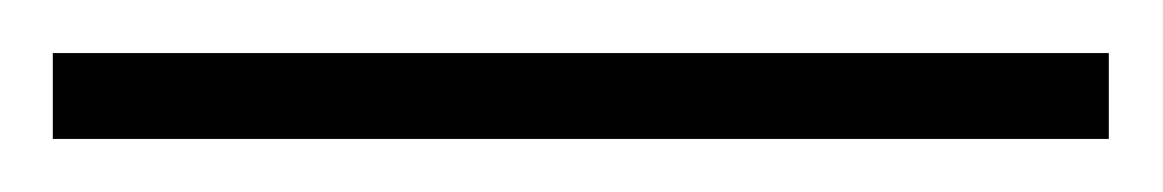

<svg xmlns="http://www.w3.org/2000/svg" viewBox="-33 68 436 72"><path d="M382.8 87.9V120.1H-13.2V87.9Z"/></svg>

Font: BioRhyme ExtraLight
Style: Regular
Weight: 275
Designer: Aoife Mooney
Foundry: Aoife Mooney Type
Version: Version 1.500;PS 001.500;hotconv 1.0.88;makeotf.lib2.5.64775